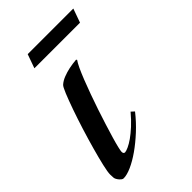

<svg xmlns="http://www.w3.org/2000/svg" viewBox="-214 -559 625 625"><g transform="rotate(-45 98.5 -246.5)"><path d="M138.2 -373Q132.8 -365.7 125.2 -349.6Q117.7 -333.5 108.9 -311.3Q100.1 -289.1 90.8 -263.2Q81.5 -237.3 72.5 -210.7Q63.5 -184.1 55.7 -158.9Q47.9 -133.8 41.7 -113Q35.6 -92.3 32.2 -77.9Q28.8 -63.5 28.8 -59.1Q28.8 -49.8 36.1 -49.8Q42 -50.3 52.7 -55.2Q63.5 -60.1 77.4 -69.8Q91.3 -79.6 107.9 -94.7Q124.5 -109.9 142.1 -130.9L152.8 -121.1Q131.3 -93.8 106.2 -70.6Q81.1 -47.4 56.4 -30Q31.7 -12.7 9.8 -2.9Q-12.2 6.8 -26.9 6.8Q-30.8 6.8 -34.2 4.2Q-37.6 1.5 -40 -1Q-48.3 -10.7 -49.1 -18.1Q-49.8 -25.4 -49.8 -33.2Q-49.8 -44.4 -43.7 -70.8Q-37.6 -97.2 -28.3 -130.6Q-19 -164.1 -7.6 -200.7Q3.9 -237.3 14.9 -268.6Q25.9 -299.8 34.9 -321.8Q43.9 -343.8 48.8 -348.1Q58.6 -356.9 73.2 -362.5Q87.9 -368.2 102.1 -371.1Q118.2 -374.5 136.2 -376ZM37.6 -500H247.6L230.5 -452.1H20.5Z"/></g></svg>

Font: Romanesco
Style: Regular
Weight: 400
Designer: Astigmatic (AOETI)
Foundry: Astigmatic (AOETI)
Version: Version 1.000